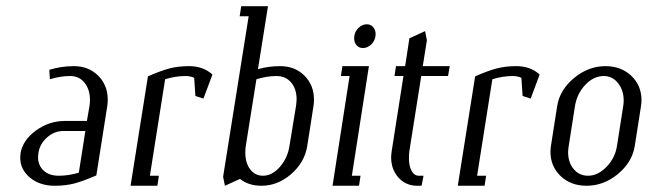

<svg xmlns="http://www.w3.org/2000/svg" viewBox="-20 -596 2080 616"><path d="M44.9 -90.3Q44.9 -95.2 45.9 -104Q52.7 -146 95 -177Q137.2 -208 189 -208H258.8L267.1 -255.9Q268.6 -266.1 268.6 -275.4Q268.6 -308.6 251.5 -330.3Q234.4 -352.1 205.1 -352.1Q174.8 -352.1 140.1 -341.8L138.2 -372.1Q177.2 -383.8 216.8 -383.8Q264.6 -383.8 295.2 -353Q325.7 -322.3 325.7 -276.4Q325.7 -266.1 324.2 -255.9L289.1 -33.2Q246.1 -14.6 218.3 -7.3Q190.4 0 155.8 0Q107.9 0 76.4 -25.9Q44.9 -51.8 44.9 -90.3ZM102.1 -92.3Q102.1 -65.4 119.9 -48.8Q137.7 -32.2 168.9 -32.2Q200.2 -32.2 232.9 -42L253.9 -175.8H184.1Q154.3 -175.8 130.9 -155Q107.4 -134.3 103 -104Q102.1 -96.2 102.1 -92.3Z M398.9 0 454.6 -351.1Q497.1 -369.6 524.7 -376.7Q552.2 -383.8 586.9 -383.8Q631.8 -383.8 661.6 -356.9L632.8 -279.8L606.9 -288.1L603 -346.2Q591.3 -352.1 574.7 -352.1Q543.9 -352.1 509.8 -341.8L460.9 -32.2H489.7L484.9 0Z M695.8 -28.8 777.8 -543.9H749L753.9 -576.2H839.8L807.6 -374Q840.3 -383.8 878.9 -383.8Q926.3 -383.8 956.8 -353.3Q987.3 -322.8 987.3 -276.4Q987.3 -266.1 985.8 -255.9L965.8 -127.9Q957.5 -75.2 914.3 -37.6Q871.1 0 818.8 0Q777.8 0 750 -22L701.7 0ZM767.1 -106Q767.1 -73.2 782.7 -52.7Q798.3 -32.2 823.7 -32.2Q853 -32.2 877.9 -60.5Q902.8 -88.9 908.7 -127.9L929.7 -255.9Q931.6 -270.5 931.6 -277.3Q931.6 -310.5 914.1 -331.3Q896.5 -352.1 866.7 -352.1Q836.9 -352.1 802.7 -341.8L768.6 -127.9Q767.1 -120.1 767.1 -106Z M1046.9 0 1101.6 -352.1H1073.7L1078.6 -383.8H1163.6L1108.9 -32.2H1136.7L1131.8 0ZM1116.2 -473.6Q1116.2 -478 1116.7 -480Q1118.7 -495.6 1130.6 -506.8Q1142.6 -518.1 1156.7 -518.1Q1169.4 -518.1 1177.2 -509Q1185.1 -500 1185.1 -486.3Q1185.1 -481.9 1184.6 -480Q1182.6 -464.4 1170.7 -453.1Q1158.7 -441.9 1144.5 -441.9Q1131.8 -441.9 1124 -450.9Q1116.2 -460 1116.2 -473.6Z M1234.9 -91.8Q1234.9 -98.1 1236.8 -111.8L1274.4 -352.1H1245.6L1250.5 -383.8H1279.8L1293.5 -473.1L1343.8 -496.1L1349.6 -466.8L1336.4 -383.8H1422.9L1417.5 -352.1H1331.5L1293.5 -111.8Q1292 -103.5 1292 -88.4Q1292 -63.5 1300.5 -47.9Q1309.1 -32.2 1323.7 -32.2H1338.9L1332.5 0H1318.8Q1282.2 0 1258.5 -26.1Q1234.9 -52.2 1234.9 -91.8Z M1448.7 0 1504.4 -351.1Q1546.9 -369.6 1574.5 -376.7Q1602.1 -383.8 1636.7 -383.8Q1681.6 -383.8 1711.4 -356.9L1682.6 -279.8L1656.7 -288.1L1652.8 -346.2Q1641.1 -352.1 1624.5 -352.1Q1593.8 -352.1 1559.6 -341.8L1510.7 -32.2H1539.6L1534.7 0Z M1746.1 -108.9Q1746.1 -118.2 1747.6 -127.9L1767.6 -255.9Q1775.9 -307.6 1821.8 -345.7Q1867.7 -383.8 1922.4 -383.8Q1972.7 -383.8 2005.4 -352.8Q2038.1 -321.8 2038.1 -274.9Q2038.1 -265.6 2036.6 -255.9L2016.6 -127.9Q2008.3 -75.7 1962.6 -37.8Q1917 0 1861.8 0Q1811.5 0 1778.8 -31Q1746.1 -62 1746.1 -108.9ZM1802.7 -107.9Q1802.7 -74.7 1820.6 -53.5Q1838.4 -32.2 1866.7 -32.2Q1898.4 -32.2 1926 -60.8Q1953.6 -89.4 1959.5 -127.9L1979.5 -255.9Q1981 -264.6 1981 -273.4Q1981 -306.6 1962.9 -329.3Q1944.8 -352.1 1917.5 -352.1Q1884.8 -352.1 1858.2 -324.2Q1831.5 -296.4 1824.7 -255.9L1804.7 -127.9Q1802.7 -114.3 1802.7 -107.9Z"/></svg>

Font: Gawaa
Style: Italic
Weight: 400
Designer: T. Christopher White
Version: Version 1.0